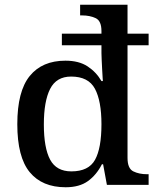

<svg xmlns="http://www.w3.org/2000/svg" viewBox="-20 -780 664 810"><path d="M257 10Q158 10 105.5 -53.5Q53 -117 53 -256Q53 -395 105.5 -459.5Q158 -524 256 -524Q313 -524 349.5 -500Q386 -476 408 -438H414Q414 -438 413 -452Q412 -466 411 -486.5Q410 -507 409 -526.5Q408 -546 408 -556V-589H241V-638H408V-649Q408 -692 383.5 -703.5Q359 -715 326 -715H318V-760H518V-638H607V-589H518V-114Q518 -69 542.5 -57Q567 -45 600 -45H607V0H431L415 -87H410Q387 -42 351 -16Q315 10 257 10ZM281 -57Q354 -57 381 -106Q408 -155 408 -256Q408 -354 380.5 -405.5Q353 -457 280 -457Q218 -457 191.5 -405Q165 -353 165 -255Q165 -156 191.5 -106.5Q218 -57 281 -57Z"/></svg>

Font: Noto Serif Tamil Medium
Style: Regular
Weight: 500
Designer: Indian Type Foundry, Tom Grace, and the Monotype Design Team
Foundry: Monotype Imaging Inc.
Version: Version 2.004; ttfautohint (v1.8.4.7-5d5b)